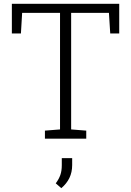

<svg xmlns="http://www.w3.org/2000/svg" viewBox="-20 -731 693 1012"><path d="M216.8 0V-42.5L296.4 -48.8V-663.1H96.7L90.3 -554.7H42.5V-710.9H608.4V-554.7H561L554.2 -663.1H355V-48.8L434.6 -42.5V0ZM303.2 260.7 273.9 235.4Q290.5 212.9 298.1 191.2Q305.7 169.4 305.7 139.6V102.5H360.4V138.7Q360.4 176.8 345.9 206.8Q331.5 236.8 303.2 260.7Z"/></svg>

Font: Roboto Slab LO Light
Style: Regular
Weight: 300
Designer: Google
Version: Version 2.000